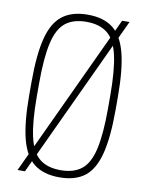

<svg xmlns="http://www.w3.org/2000/svg" viewBox="-84 -801 669 872"><g transform="rotate(10 250.0 -365.0)"><path d="M58 10 408 -740H442L92 10ZM250 10Q178 10 134 -23.5Q90 -57 70.5 -133Q51 -209 51 -335V-395Q51 -522 70.5 -597.5Q90 -673 134 -706.5Q178 -740 250 -740Q323 -740 366.5 -706.5Q410 -673 429.5 -597.5Q449 -522 449 -395V-335Q449 -209 429.5 -133Q410 -57 366.5 -23.5Q323 10 250 10ZM250 -23Q311 -23 347 -52Q383 -81 398.5 -149.5Q414 -218 414 -336V-394Q414 -512 398.5 -580.5Q383 -649 347 -678Q311 -707 250 -707Q189 -707 153 -678Q117 -649 101.5 -580.5Q86 -512 86 -394V-336Q86 -218 101.5 -149.5Q117 -81 153 -52Q189 -23 250 -23Z"/></g></svg>

Font: M PLUS Code Latin ExtraLight
Style: Regular
Weight: 250
Designer: Coji Morishita
Foundry: UNDERFOREST DESIGN
Version: Version 1.002; ttfautohint (v1.8.3)